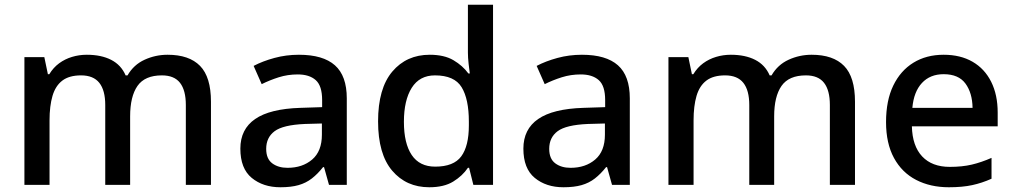

<svg xmlns="http://www.w3.org/2000/svg" viewBox="-20 -780 4278 810"><path d="M687 -549Q778 -549 824 -502Q870 -455 870 -351V0H764V-337Q764 -399 739.5 -430.5Q715 -462 663 -462Q591 -462 560 -417.5Q529 -373 529 -289V0H424V-337Q424 -399 399 -430.5Q374 -462 322 -462Q272 -462 243 -440Q214 -418 201.5 -375.5Q189 -333 189 -272V0H83V-539H167L182 -467H188Q205 -495 229.5 -513Q254 -531 284 -540Q314 -549 346 -549Q407 -549 449 -527.5Q491 -506 510 -462H518Q544 -507 590 -528Q636 -549 687 -549Z M1241 -549Q1343 -549 1393 -504.5Q1443 -460 1443 -365V0H1368L1347 -75H1343Q1320 -46 1295.5 -27Q1271 -8 1239.5 1Q1208 10 1163 10Q1090 10 1042 -29.5Q994 -69 994 -153Q994 -235 1056.5 -278Q1119 -321 1247 -325L1339 -328V-358Q1339 -418 1312 -442Q1285 -466 1236 -466Q1194 -466 1156 -454Q1118 -442 1084 -425L1050 -502Q1088 -522 1137.5 -535.5Q1187 -549 1241 -549ZM1266 -257Q1174 -253 1138.5 -226.5Q1103 -200 1103 -152Q1103 -110 1128.5 -91Q1154 -72 1193 -72Q1256 -72 1297 -107Q1338 -142 1338 -212V-259Z M1791 10Q1694 10 1634.5 -60Q1575 -130 1575 -268Q1575 -407 1635 -478Q1695 -549 1793 -549Q1854 -549 1893 -526Q1932 -503 1956 -470H1962Q1960 -484 1957 -510.5Q1954 -537 1954 -558V-760H2060V0H1977L1959 -72H1954Q1931 -38 1892 -14Q1853 10 1791 10ZM1816 -77Q1894 -77 1926 -120.5Q1958 -164 1958 -251V-267Q1958 -362 1927.5 -412Q1897 -462 1815 -462Q1750 -462 1717 -409.5Q1684 -357 1684 -266Q1684 -175 1717 -126Q1750 -77 1816 -77Z M2435 -549Q2537 -549 2587 -504.5Q2637 -460 2637 -365V0H2562L2541 -75H2537Q2514 -46 2489.5 -27Q2465 -8 2433.5 1Q2402 10 2357 10Q2284 10 2236 -29.5Q2188 -69 2188 -153Q2188 -235 2250.5 -278Q2313 -321 2441 -325L2533 -328V-358Q2533 -418 2506 -442Q2479 -466 2430 -466Q2388 -466 2350 -454Q2312 -442 2278 -425L2244 -502Q2282 -522 2331.5 -535.5Q2381 -549 2435 -549ZM2460 -257Q2368 -253 2332.5 -226.5Q2297 -200 2297 -152Q2297 -110 2322.5 -91Q2348 -72 2387 -72Q2450 -72 2491 -107Q2532 -142 2532 -212V-259Z M3404 -549Q3495 -549 3541 -502Q3587 -455 3587 -351V0H3481V-337Q3481 -399 3456.5 -430.5Q3432 -462 3380 -462Q3308 -462 3277 -417.5Q3246 -373 3246 -289V0H3141V-337Q3141 -399 3116 -430.5Q3091 -462 3039 -462Q2989 -462 2960 -440Q2931 -418 2918.5 -375.5Q2906 -333 2906 -272V0H2800V-539H2884L2899 -467H2905Q2922 -495 2946.5 -513Q2971 -531 3001 -540Q3031 -549 3063 -549Q3124 -549 3166 -527.5Q3208 -506 3227 -462H3235Q3261 -507 3307 -528Q3353 -549 3404 -549Z M3961 -549Q4032 -549 4083 -519.5Q4134 -490 4161.5 -435Q4189 -380 4189 -305V-247H3827Q3829 -164 3870.5 -120Q3912 -76 3987 -76Q4039 -76 4079.5 -85.5Q4120 -95 4163 -114V-26Q4123 -8 4081.5 1Q4040 10 3983 10Q3905 10 3845 -21Q3785 -52 3751.5 -113.5Q3718 -175 3718 -265Q3718 -356 3748.5 -419Q3779 -482 3833.5 -515.5Q3888 -549 3961 -549ZM3961 -467Q3904 -467 3869.5 -430Q3835 -393 3829 -325H4083Q4082 -388 4053 -427.5Q4024 -467 3961 -467Z"/></svg>

Font: Noto Sans Cham Medium
Style: Regular
Weight: 500
Version: Version 2.002